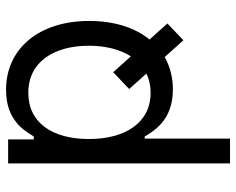

<svg xmlns="http://www.w3.org/2000/svg" viewBox="-94 -499 797 649"><g transform="rotate(-90 304.5 -174.5)"><path d="M76.7 204.5H160.5V-83.8H167.6C186.1 -54 221.6 11.4 326.7 11.4C367.2 11.4 404.1 1.8 436.1 -16.3L492.9 46.9L549.7 -7.1L495.4 -67.5C535.2 -116.1 558.2 -186.1 558.2 -271.3C558.2 -443.2 463.1 -552.6 325.3 -552.6C218.8 -552.6 186.1 -487.2 167.6 -458.8H157.7V-545.5H76.7ZM384.9 -190.3 328.1 -136.4 380.3 -78.1C361.5 -68.9 339.8 -63.9 315.3 -63.9C214.5 -63.9 159.1 -149.1 159.1 -272.7C159.1 -394.9 213.1 -477.3 315.3 -477.3C421.9 -477.3 474.4 -387.8 474.4 -272.7C474.4 -217.7 462.4 -168 438.6 -130.7Z"/></g></svg>

Font: Karasuma Gothic
Style: Regular
Weight: 400
Designer: Rasmus Andersson, Ryoko Nishizuka
Foundry: Genbu
Version: Version 1.00